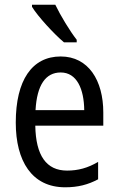

<svg xmlns="http://www.w3.org/2000/svg" viewBox="-20 -786 502 816"><path d="M215 -766H116V-757C141 -716 210 -641 252 -606H306V-617C277 -654 237 -720 215 -766ZM238 -546C116 -546 47 -445 47 -265C47 -102 115 10 257 10C311 10 354 -1 397 -24V-98C353 -72 312 -61 265 -61C177 -61 132 -125 130 -252H419V-308C419 -444 356 -546 238 -546ZM238 -478C307 -478 337 -407 338 -318H131C137 -425 174 -478 238 -478Z"/></svg>

Font: Noto Sans Gurmukhi UI Condensed
Style: Regular
Weight: 400
Width: 3
Designer: Jelle Bosma - Monotype Design Team
Foundry: Monotype Imaging Inc.
Version: Version 2.004